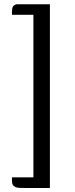

<svg xmlns="http://www.w3.org/2000/svg" viewBox="-20 -784 358 915"><path d="M139.2 61V-713.4H37.1V-729.5Q37.1 -745.6 42 -753.2Q46.9 -760.7 59.6 -763.7H217.8V111.8H94.7Q83 111.8 72.5 111.3Q62 110.8 54.2 107.7Q46.4 104.5 41.7 97.7Q37.1 90.8 37.1 78.1V61Z"/></svg>

Font: Tienne
Style: Regular
Weight: 400
Designer: vernon adams
Foundry: vernon adams
Version: Version 1.001